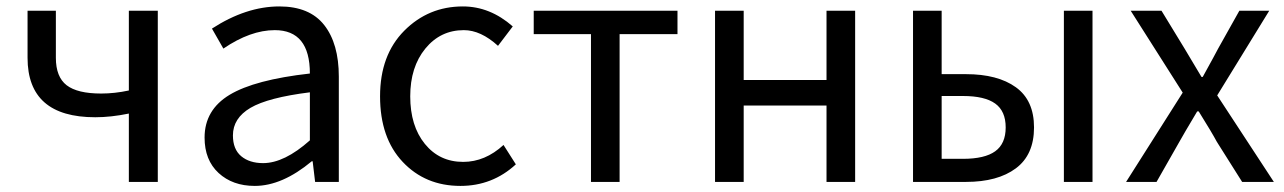

<svg xmlns="http://www.w3.org/2000/svg" viewBox="-20 -577 4074 609"><path d="M388.7 0V-216.8Q332 -205.1 282.2 -205.1Q67.4 -205.1 67.4 -393.6V-543H157.2V-393.6Q157.2 -333 191.4 -306.6Q225.6 -280.3 300.8 -280.3Q343.8 -280.3 388.7 -290V-543H480.5V0Z M788.1 12.7Q717.8 12.7 673.3 -28.3Q628.9 -69.3 628.9 -140.6Q628.9 -228.5 708.5 -276.4Q788.1 -324.2 962.9 -343.8Q962.9 -481.4 851.6 -481.4Q774.4 -481.4 688.5 -422.9L652.3 -486.3Q760.7 -556.6 866.2 -556.6Q961.9 -556.6 1008.3 -497.6Q1054.7 -438.5 1054.7 -334V0H979.5L971.7 -65.4H968.8Q875 12.7 788.1 12.7ZM814.5 -59.6Q881.8 -59.6 962.9 -131.8V-284.2Q830.1 -267.6 774.4 -234.9Q718.8 -202.1 718.8 -147.5Q718.8 -103.5 745.1 -81.5Q771.5 -59.6 814.5 -59.6Z M1440.4 12.7Q1329.1 12.7 1257.3 -63.5Q1185.5 -139.6 1185.5 -271.5Q1185.5 -402.3 1262.2 -479.5Q1338.9 -556.6 1448.2 -556.6Q1534.2 -556.6 1606.4 -493.2L1559.6 -431.6Q1504.9 -481.4 1451.2 -481.4Q1377 -481.4 1329.1 -422.9Q1281.2 -364.3 1281.2 -271.5Q1281.2 -177.7 1327.6 -120.6Q1374 -63.5 1449.2 -63.5Q1518.6 -63.5 1577.1 -117.2L1616.2 -55.7Q1542 12.7 1440.4 12.7Z M1854.5 0V-468.8H1672.9V-543H2128.9V-468.8H1945.3V0Z M2248 0V-543H2338.9V-323.2H2601.6V-543H2692.4V0H2601.6V-242.2H2338.9V0Z M2876 0V-543H2966.8V-341.8H3043.9Q3144.5 -341.8 3202.1 -300.3Q3259.8 -258.8 3259.8 -172.9Q3259.8 -85.9 3202.1 -43Q3144.5 0 3043.9 0ZM2966.8 -73.2H3034.2Q3103.5 -73.2 3136.7 -97.2Q3169.9 -121.1 3169.9 -172.9Q3169.9 -224.6 3136.7 -248.5Q3103.5 -272.5 3034.2 -272.5H2966.8ZM3354.5 0V-543H3445.3V0Z M3551.8 0 3731.4 -283.2 3566.4 -543H3664.1L3737.3 -422.9Q3747.1 -406.2 3765.6 -375.5Q3784.2 -344.7 3791 -333H3794.9Q3836.9 -409.2 3843.8 -422.9L3911.1 -543H4005.9L3840.8 -274.4L4020.5 0H3919.9L3839.8 -127Q3824.2 -156.2 3782.2 -223.6H3777.3Q3732.4 -148.4 3720.7 -127L3648.4 0Z"/></svg>

Font: GenYoGothic TW TTF Regular
Style: Regular
Weight: 400
Version: Version 1.300